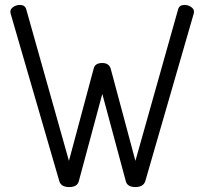

<svg xmlns="http://www.w3.org/2000/svg" viewBox="-20 -751 827 777"><path d="M764 -696 568 -18Q560 6 528 6Q495 6 489 -18L394 -371L299 -18Q293 6 260 6Q227 6 220 -18L23 -696Q22 -699 22 -704Q22 -715 34 -723Q46 -731 60 -731Q81 -731 86 -714L259 -100L359 -473Q364 -496 394 -496Q421 -496 428 -473L528 -100L701 -714Q706 -731 727 -731Q741 -731 753 -723Q765 -715 765 -704Q765 -699 764 -696Z"/></svg>

Font: Dosis
Style: Regular
Weight: 400
Designer: Edgar Tolentino, Pablo Impallari, Igino Marini
Foundry: Edgar Tolentino, Pablo Impallari, Igino Marini
Version: Version 1.007